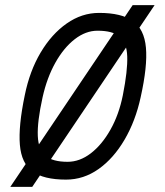

<svg xmlns="http://www.w3.org/2000/svg" viewBox="-20 -682 640 744"><path d="M105 42H20L494 -662H579ZM236 14Q149 14 106 -17.5Q63 -49 57 -121Q51 -193 76 -313Q95 -407 137.5 -478.5Q180 -550 238.5 -591Q297 -632 364 -632Q451 -632 495 -600.5Q539 -569 545.5 -497.5Q552 -426 525 -305Q505 -213 462.5 -140.5Q420 -68 362 -27Q304 14 236 14ZM242 -55Q289 -55 332 -88Q375 -121 408 -179.5Q441 -238 456 -313Q475 -409 473 -463.5Q471 -518 443.5 -540.5Q416 -563 358 -563Q312 -563 269.5 -530Q227 -497 194.5 -439Q162 -381 145 -305Q124 -210 126.5 -155Q129 -100 157 -77.5Q185 -55 242 -55Z"/></svg>

Font: Victor Mono
Style: Italic
Weight: 400
Italic angle: -12°
Monospace: yes
Designer: Rune Bjørnerås
Version: Version 1.561;gftools[0.9.30]